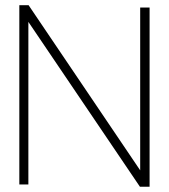

<svg xmlns="http://www.w3.org/2000/svg" viewBox="-20 -708 647 737"><path d="M554.2 -679.2V8.8H517.1L88.9 -624V0H54.2V-688H89.8L518.1 -54.2V-679.2Z"/></svg>

Font: RawengulkSans
Style: Regular
Weight: 500
Designer: gluk (gluksza@wp.pl)
Foundry: gluk (gluksza@wp.pl)
Version: Version 0.94